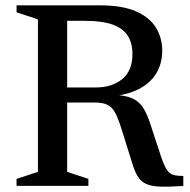

<svg xmlns="http://www.w3.org/2000/svg" viewBox="-20 -696 711 719"><path d="M339.5 -368.5Q399.5 -368.5 437.8 -400Q476 -431.5 476 -493.5Q476 -533.5 459 -561.2Q442 -589 403 -603.5Q364 -618 298 -618H147.5L155.5 -676H353.5Q438 -676 489.2 -653.5Q540.5 -631 564 -592.5Q587.5 -554 587.5 -506.5Q587.5 -461.5 568 -426.2Q548.5 -391 509.8 -368Q471 -345 413.5 -337V-340.5Q453 -338 476.8 -327Q500.5 -316 515.5 -293.2Q530.5 -270.5 542.5 -233L584 -107Q595 -74.5 605.5 -59.5Q616 -44.5 630.2 -40.8Q644.5 -37 666.5 -37V0.5Q612.5 4 579 2.8Q545.5 1.5 525.8 -8Q506 -17.5 494.8 -36.8Q483.5 -56 474 -88.5L435 -213Q423 -251.5 411.8 -273Q400.5 -294.5 383 -303.2Q365.5 -312 335 -312H154.5L146 -368.5ZM231.5 -676V-52.5L311 -26V0H42V-26L122 -52.5V-623.5L42 -650V-676Z"/></svg>

Font: Newsreader 16pt 16pt Medium
Style: Regular
Weight: 500
Version: Version 1.003